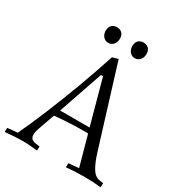

<svg xmlns="http://www.w3.org/2000/svg" viewBox="-226 -993 1048 1125"><g transform="rotate(30 298.0 -430.5)"><path d="M294.9 -570.8 191.9 -271H391.1L309.1 -570.8ZM337.9 -704.1 502.9 -169.9Q521 -110.4 542.5 -74Q564 -37.6 596.2 -32.2L623 -27.8L622.1 0Q597.2 -2.9 568.1 -4.4Q539.1 -5.9 508.8 -5.9Q476.6 -5.9 445.8 -4.4Q415 -2.9 387.2 0L388.2 -27.8L457 -34.2L400.9 -236.8H381.8Q368.7 -236.8 347.2 -236.6Q325.7 -236.3 298.6 -235.4Q271.5 -234.4 240.2 -232.4Q209 -230.5 175.8 -227.1L148.9 -151.9Q140.1 -128.4 133.5 -107.4Q127 -86.4 127 -70.8Q127 -55.2 135.3 -45.2Q143.6 -35.2 164.1 -32.2L192.9 -27.8L191.9 0Q165.5 -2.9 141.4 -4.9Q117.2 -6.8 90.8 -6.8Q64.5 -6.8 36.1 -4.9Q7.8 -2.9 -26.9 0L-25.9 -27.8Q-11.7 -29.3 1 -30.8Q12.2 -31.7 23.4 -32.7Q34.7 -33.7 42 -34.2Q62 -76.2 83.7 -126Q105.5 -175.8 128.2 -230.5Q150.9 -285.2 173.6 -343.8Q196.3 -402.3 218.3 -461.4Q240.2 -520.5 260.5 -579.1Q280.8 -637.7 298.8 -692.9ZM369.1 -811Q369.1 -824.2 373.3 -833.7Q377.4 -843.3 384 -849.1Q390.6 -855 399.4 -857.9Q408.2 -860.8 417 -860.8Q425.8 -860.8 434.6 -857.9Q443.4 -855 450 -849.1Q456.5 -843.3 460.7 -833.7Q464.8 -824.2 464.8 -811Q464.8 -786.1 451.2 -770.5Q437.5 -754.9 417 -754.9Q396.5 -754.9 382.8 -770.5Q369.1 -786.1 369.1 -811ZM189 -811Q189 -824.2 193.1 -833.7Q197.3 -843.3 204.1 -849.1Q210.9 -855 219.5 -857.9Q228 -860.8 237.3 -860.8Q246.1 -860.8 254.9 -857.9Q263.7 -855 270.3 -849.1Q276.9 -843.3 281 -833.7Q285.2 -824.2 285.2 -811Q285.2 -786.1 271.5 -770.5Q257.8 -754.9 237.3 -754.9Q216.8 -754.9 202.9 -770.5Q189 -786.1 189 -811Z"/></g></svg>

Font: Simonetta
Style: Regular
Weight: 400
Version: Version 1.004